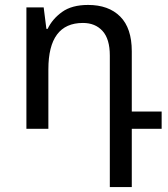

<svg xmlns="http://www.w3.org/2000/svg" viewBox="-20 -522 681 778"><path d="M425 236V-297Q425 -364 395.5 -396.5Q366 -429 316 -429Q176 -429 176 -241V0H87V-492H157L168 -405H173Q192 -445 231.5 -473.5Q271 -502 337 -502Q420 -502 467 -455Q514 -408 514 -314V-70H635V0H514V236Z"/></svg>

Font: Noto Sans Armenian
Style: Regular
Weight: 400
Designer: Monotype Design Team
Foundry: Monotype Imaging Inc.
Version: Version 2.040;GOOG;noto-fonts:20170220:a8a215d2e889